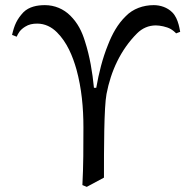

<svg xmlns="http://www.w3.org/2000/svg" viewBox="-20 -717 756 748"><path d="M682 -593C679 -608 678 -615 676 -621C671 -639 664 -656 651 -669C632 -688 605 -697 579 -697C538 -697 498 -683 470 -654C438 -623 417 -584 401 -543C379 -489 365 -432 355 -375H346C340 -436 330 -497 311 -556C299 -595 283 -627 254 -656C228 -682 193 -697 155 -697C125 -697 93 -691 71 -669C46 -642 36 -620 27 -581L45 -574C51 -587 57 -600 78 -613C92 -622 107 -625 125 -625C155 -625 181 -612 202 -591C241 -552 263 -499 278 -446C298 -373 305 -297 305 -221C305 -146 305 -71 301 4L318 11L385 -25C385 -134 385 -299 395 -351C412 -440 450 -523 514 -587C534 -607 559 -618 587 -618C603 -618 629 -613 645 -604C652 -600 663 -591 666 -587Z"/></svg>

Font: Neo Euler
Style: Euler
Weight: 500
Designer: Hermann Zapf
Version: Version 000.002